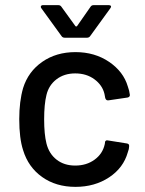

<svg xmlns="http://www.w3.org/2000/svg" viewBox="-20 -720 566 748"><path d="M70 -135Q55 -181 55 -256Q55 -325 70 -377Q90 -441 144.5 -479Q199 -517 274 -517Q349 -517 405 -479Q461 -441 478 -383Q484 -367 486 -350Q486 -342 477 -340L402 -329H400Q393 -329 390 -338L387 -354Q379 -388 348 -411Q317 -434 273 -434Q230 -434 200 -411Q170 -388 161 -350Q152 -314 152 -255Q152 -197 161 -161Q171 -121 200.5 -98Q230 -75 273 -75Q317 -75 348.5 -98Q380 -121 388 -158Q389 -159 388.5 -160.5Q388 -162 389 -163V-167Q392 -175 400 -173L475 -161Q483 -159 483 -153V-149Q483 -140 478 -127Q461 -66 405 -29Q349 8 274 8Q198 8 144 -30.5Q90 -69 70 -135ZM139 -694Q139 -696 141 -698Q143 -700 147 -700H207Q215 -700 219 -694L274 -618Q275 -617 277 -617Q279 -617 280 -618L333 -694Q337 -700 345 -700H404Q410 -700 412 -696.5Q414 -693 410 -688L331 -579Q327 -573 318 -573H233Q224 -573 220 -579L141 -688Q139 -690 139 -694Z"/></svg>

Font: Amber EN Medium
Style: Regular
Weight: 500
Designer: Jeremy Tribby
Foundry: Tribby Type Co.
Version: Version 1.403 November 24, 2021